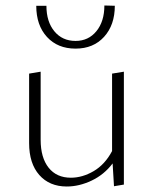

<svg xmlns="http://www.w3.org/2000/svg" viewBox="-20 -675 556 699"><path d="M112 -654H149Q149 -596 178 -561Q207 -526 255 -526Q302 -526 331 -561.5Q360 -597 360 -655L398 -654Q398 -584 359 -541Q320 -498 255 -498Q190 -498 151 -540.5Q112 -583 112 -654ZM388 -407 431 -414V-3L395 3L390 -80Q359 -39 313.5 -17.5Q268 4 223 4Q160 4 123 -38Q86 -80 86 -154V-407L128 -414V-166Q128 -101 157 -64.5Q186 -28 238 -28Q280 -28 321 -52Q362 -76 388 -125Z"/></svg>

Font: EauTestInfant Light
Style: Regular
Weight: 300
Designer: Christian Thalmann (Catharsis Fonts)
Version: Version 0.001;PS 000.001;hotconv 1.0.88;makeotf.lib2.5.64775